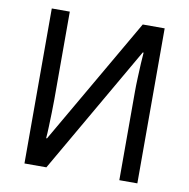

<svg xmlns="http://www.w3.org/2000/svg" viewBox="-80 -792 857 871"><g transform="rotate(10 348.5 -357.0)"><path d="M89 0V-714H172V-309Q172 -281 171 -248Q170 -215 169 -183.5Q168 -152 166 -130H170L508 -714H609V0H526V-406Q526 -437 527.5 -472Q529 -507 530.5 -538Q532 -569 534 -589H530L190 0Z"/></g></svg>

Font: Noto Sans SemiCondensed
Style: Regular
Weight: 400
Width: 4
Designer: Monotype Design Team
Foundry: Monotype Imaging Inc.
Version: Version 2.013; ttfautohint (v1.8.4.7-5d5b)